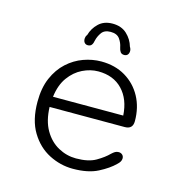

<svg xmlns="http://www.w3.org/2000/svg" viewBox="-101 -757 822 861"><g transform="rotate(15 309.5 -326.5)"><path d="M312 10.5Q254.5 10.5 201.8 -16.5Q149 -43.5 115.5 -98.8Q82 -154 82 -239Q82 -303.5 102.2 -350.2Q122.5 -397 156 -427.5Q189.5 -458 230.5 -472.8Q271.5 -487.5 312.5 -487.5Q376.5 -487.5 424.8 -458.8Q473 -430 499.8 -380.5Q526.5 -331 526.5 -268Q526.5 -249 517.2 -239.8Q508 -230.5 489 -230.5H140.5Q142.5 -166.5 167.2 -123.8Q192 -81 231.2 -59.5Q270.5 -38 314 -38Q372 -38 406.2 -58Q440.5 -78 461 -99Q469 -106.5 476.2 -110.8Q483.5 -115 492.5 -115Q502.5 -115 509.5 -108.8Q516.5 -102.5 516.5 -92Q516.5 -84 512.2 -76.8Q508 -69.5 499.5 -62Q474 -36.5 428.5 -13Q383 10.5 312 10.5ZM143.5 -278.5H469.5Q465 -353.5 423.2 -397.2Q381.5 -441 311 -441Q274.5 -441 238.5 -423.5Q202.5 -406 176.5 -370.2Q150.5 -334.5 143.5 -278.5ZM403 -542Q391 -542 385.2 -550Q379.5 -558 377 -571Q373.5 -590.5 360.8 -608.5Q348 -626.5 318.5 -626.5Q289.5 -626.5 276.8 -608.5Q264 -590.5 259.5 -570.5Q257.5 -557.5 251.8 -549.8Q246 -542 234 -542Q224.5 -542 218.8 -548.5Q213 -555 213 -567Q213 -571 214.5 -576Q216 -581 220 -586Q228.5 -617.5 253 -641Q277.5 -664.5 317.5 -664.5Q358.5 -664.5 384 -640.8Q409.5 -617 418.5 -584.5Q421.5 -580 423 -575.2Q424.5 -570.5 424.5 -566.5Q424.5 -555 418.8 -548.5Q413 -542 403 -542Z"/></g></svg>

Font: Sono ExtraLight Monospace Light
Style: Regular
Weight: 300
Version: Version 2.112